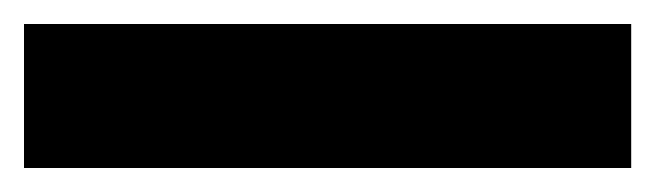

<svg xmlns="http://www.w3.org/2000/svg" viewBox="-23 -900 546 160"><path d="M503 -760H-3V-880H503Z"/></svg>

Font: Noto Sans Bengali UI Black
Style: Regular
Weight: 900
Designer: Jelle Bosma - Monotype Design Team
Foundry: Monotype Imaging Inc.
Version: Version 2.003; ttfautohint (v1.8.4.7-5d5b)